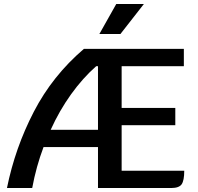

<svg xmlns="http://www.w3.org/2000/svg" viewBox="-20 -946 997 966"><path d="M907 -87Q907 -38 894 -19Q881 0 841 0H473V-206H199Q162 -108 142 0H15Q56 -202 150 -383.5Q244 -565 402 -700H905V-613H592V-403H862V-316H592V-87ZM473 -293V-613H464Q396 -553 337.5 -471.5Q279 -390 235 -293ZM565 -926H704L586 -775H480Z"/></svg>

Font: Krub SemiBold
Style: Regular
Weight: 600
Version: Version 1.000; ttfautohint (v1.6)